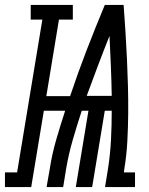

<svg xmlns="http://www.w3.org/2000/svg" viewBox="-83 -755 603 775"><path d="M-63 0V-59H-14L88 -676H41V-735H211V-676H155L104 -367H200Q231 -460 266.5 -552Q302 -644 340 -735H416Q420 -681 423.5 -626Q427 -571 429.5 -516.5Q432 -462 433.5 -407Q435 -352 434.5 -296.5Q434 -241 431 -185Q428 -129 419 -74L417 -59H462V0H341L353 -74Q362 -132 365 -191Q368 -250 368 -308H340L289 0H223L274 -308H247Q228 -250 211 -191.5Q194 -133 184 -74L172 0H105L118 -74Q127 -133 144 -191.5Q161 -250 180 -308H94L43 0ZM368 -368Q367 -428 364.5 -488.5Q362 -549 359 -610Q335 -550 312 -489Q289 -428 267 -368Z"/></svg>

Font: Iosevka Curly Slab Oblique
Style: Regular
Weight: 400
Italic angle: -9°
Monospace: yes
Designer: Belleve Invis
Foundry: Belleve Invis
Version: Version 11.1.0; ttfautohint (v1.8.3)